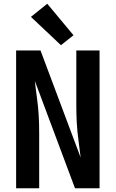

<svg xmlns="http://www.w3.org/2000/svg" viewBox="-20 -1004 616 1024"><path d="M66 0H189V-294Q189 -341 186.5 -387Q184 -433 177.5 -479Q171 -525 166 -572L380 0H511V-735H387V-441Q387 -395 389.5 -348.5Q392 -302 398.5 -256Q405 -210 410 -164L196 -735H66ZM305 -763 372 -816 232 -984 145 -914Z"/></svg>

Font: Iosevka Sparkle
Style: Bold
Weight: 700
Designer: Belleve Invis
Foundry: Belleve Invis
Version: Version 4.5.0; ttfautohint (v1.8.3)